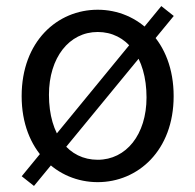

<svg xmlns="http://www.w3.org/2000/svg" viewBox="-20 -589 646 635"><path d="M303.1 13.4C436.2 13.4 554.3 -91.1 554.3 -271C554.3 -452.3 436.2 -556.8 303.1 -556.8C169.7 -556.8 51.6 -452.3 51.6 -271C51.6 -91.1 169.7 13.4 303.1 13.4ZM303.1 -60.6C207.9 -60.6 141.9 -141.4 141.9 -275.5C141.9 -398.4 208.7 -483.2 303.1 -483.2C398 -483.2 464.6 -400.8 464.6 -266.7C464.6 -143.7 397.2 -60.6 303.1 -60.6ZM92.4 26 554.7 -536.2 513.5 -568.9 51.8 -6.1Z"/></svg>

Font: Source Han Sans JP VF
Style: Regular
Weight: 250
Designer: Ryoko NISHIZUKA 西塚涼子 (kana, bopomofo & ideographs); Paul D. Hunt (Latin, Greek & Cyrillic); Sandoll Communications 산돌커뮤니
Foundry: Adobe
Version: Version 2.004;hotconv 1.0.118;makeotfexe 2.5.65603